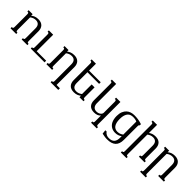

<svg xmlns="http://www.w3.org/2000/svg" viewBox="303 -2197 3886 3886"><g transform="rotate(45 2245.5 -254.0)"><path d="M177.2 -85Q177.2 -69.8 178.7 -60.5Q180.2 -51.3 183.6 -45.9Q187 -40.5 191.7 -38.6Q196.3 -36.6 203.1 -36.6H216.3V0H53.7V-36.6H67.4Q73.7 -36.6 78.6 -38.6Q83.5 -40.5 86.9 -45.9Q90.3 -51.3 91.8 -60.5Q93.3 -69.8 93.3 -85V-433.6Q93.3 -448.7 91.8 -458Q90.3 -467.3 86.9 -472.7Q83.5 -478 78.6 -480Q73.7 -481.9 67.4 -481.9H53.7V-518.6H168.5V-475.1Q183.1 -487.3 199.2 -497.3Q215.3 -507.3 234.1 -514.4Q252.9 -521.5 275.1 -525.4Q297.4 -529.3 323.7 -529.3Q365.7 -529.3 397.9 -517.6Q430.2 -505.9 451.9 -483.4Q473.6 -460.9 484.9 -429Q496.1 -397 496.1 -356V-85Q496.1 -69.8 497.6 -60.5Q499 -51.3 502.4 -45.9Q505.9 -40.5 510.5 -38.6Q515.1 -36.6 522 -36.6H535.2V0H372.6V-36.6H386.2Q392.6 -36.6 397.5 -38.6Q402.3 -40.5 405.8 -45.9Q409.2 -51.3 410.6 -60.5Q412.1 -69.8 412.1 -85V-353Q412.1 -382.3 405.8 -406Q399.4 -429.7 385.7 -446.3Q372.1 -462.9 350.6 -471.9Q329.1 -481 299.3 -481Q232.4 -481 177.2 -436Z M1027.8 0H632.3V-36.6H646Q652.3 -36.6 657.2 -38.6Q662.1 -40.5 665.5 -45.9Q668.9 -51.3 670.4 -60.5Q671.9 -69.8 671.9 -85V-433.6Q671.9 -448.7 670.4 -458Q668.9 -467.3 665.5 -472.7Q662.1 -478 657.2 -480Q652.3 -481.9 646 -481.9H632.3V-518.6H755.9V-46.4H1027.8Z M1204.6 -85Q1204.6 -69.8 1206.1 -60.5Q1207.5 -51.3 1210.9 -45.9Q1214.4 -40.5 1219 -38.6Q1223.6 -36.6 1230.5 -36.6H1243.7V0H1081.1V-36.6H1094.7Q1101.1 -36.6 1106 -38.6Q1110.8 -40.5 1114.3 -45.9Q1117.7 -51.3 1119.1 -60.5Q1120.6 -69.8 1120.6 -85V-433.6Q1120.6 -448.7 1119.1 -458Q1117.7 -467.3 1114.3 -472.7Q1110.8 -478 1106 -480Q1101.1 -481.9 1094.7 -481.9H1081.1V-518.6H1195.8V-475.1Q1210.4 -487.3 1226.6 -497.3Q1242.7 -507.3 1261.5 -514.4Q1280.3 -521.5 1302.5 -525.4Q1324.7 -529.3 1351.1 -529.3Q1393.1 -529.3 1425.3 -517.6Q1457.5 -505.9 1479.2 -483.4Q1501 -460.9 1512.2 -429Q1523.4 -397 1523.4 -356V152.3H1619.1V198.7H1399.9V162.1H1413.6Q1419.9 162.1 1424.8 160.2Q1429.7 158.2 1433.1 152.8Q1436.5 147.5 1438 138.2Q1439.5 128.9 1439.5 113.8V-353Q1439.5 -382.3 1433.1 -406Q1426.8 -429.7 1413.1 -446.3Q1399.4 -462.9 1377.9 -471.9Q1356.4 -481 1326.7 -481Q1259.8 -481 1204.6 -436Z M1699.2 -630.9Q1699.2 -646 1697.8 -655.3Q1696.3 -664.6 1692.9 -669.9Q1689.5 -675.3 1684.6 -677.2Q1679.7 -679.2 1673.3 -679.2H1659.7V-715.8H1783.2V-518.6H2116.7V-472.2H1783.2V-165.5Q1783.2 -136.2 1789.6 -112.5Q1795.9 -88.9 1809.6 -72.3Q1823.2 -55.7 1844.5 -46.6Q1865.7 -37.6 1896 -37.6Q1962.9 -37.6 2018.1 -82.5V-357.4H2102.1V-85Q2102.1 -69.8 2103.5 -60.5Q2105 -51.3 2108.4 -45.9Q2111.8 -40.5 2116.5 -38.6Q2121.1 -36.6 2127.9 -36.6H2141.6V0H2026.9V-43.5Q2012.2 -31.2 1996.1 -21.2Q1980 -11.2 1961.2 -4.2Q1942.4 2.9 1920.2 6.8Q1897.9 10.7 1871.6 10.7Q1829.6 10.7 1797.4 -1Q1765.1 -12.7 1743.4 -35.2Q1721.7 -57.6 1710.4 -89.6Q1699.2 -121.6 1699.2 -162.6Z M2277.8 -630.9Q2277.8 -646 2276.4 -655.3Q2274.9 -664.6 2271.5 -669.9Q2268.1 -675.3 2263.2 -677.2Q2258.3 -679.2 2252 -679.2H2238.3V-715.8H2361.8V-165.5Q2361.8 -138.2 2368.4 -114.7Q2375 -91.3 2388.4 -74.2Q2401.9 -57.1 2423.1 -47.4Q2444.3 -37.6 2473.6 -37.6Q2501.5 -37.6 2524.2 -45.2Q2546.9 -52.7 2563 -65.2Q2579.1 -77.6 2587.9 -93.8Q2596.7 -109.9 2596.7 -127V-433.6Q2596.7 -448.7 2595.2 -458Q2593.8 -467.3 2590.3 -472.7Q2586.9 -478 2582 -480Q2577.1 -481.9 2570.8 -481.9H2557.1V-518.6H2680.7V113.8Q2680.7 128.9 2682.1 138.2Q2683.6 147.5 2687 152.8Q2690.4 158.2 2695.1 160.2Q2699.7 162.1 2706.5 162.1H2720.2V198.7H2557.6V162.1H2570.8Q2577.1 162.1 2582 160.2Q2586.9 158.2 2590.3 152.8Q2593.8 147.5 2595.2 138.2Q2596.7 128.9 2596.7 113.8V-45.4Q2568.8 -15.1 2532.2 -2.2Q2495.6 10.7 2450.2 10.7Q2408.2 10.7 2376 -1Q2343.8 -12.7 2322 -35.2Q2300.3 -57.6 2289.1 -89.6Q2277.8 -121.6 2277.8 -162.6Z M3080.1 -485.8Q3046.9 -485.8 3016.8 -476.1Q2986.8 -466.3 2963.9 -441.2Q2940.9 -416 2927.2 -373Q2913.6 -330.1 2913.6 -264.2Q2913.6 -207 2924.3 -166Q2935.1 -125 2954.3 -98.9Q2973.6 -72.8 3001.2 -60.3Q3028.8 -47.9 3062.5 -47.9Q3086.4 -47.9 3106.7 -52.7Q3127 -57.6 3142.6 -64.7Q3158.2 -71.8 3169.7 -79.6Q3181.2 -87.4 3188.5 -93.3V-464.8Q3179.7 -469.7 3167.5 -473.6Q3155.3 -477.5 3141.1 -480.2Q3127 -482.9 3111.3 -484.4Q3095.7 -485.8 3080.1 -485.8ZM3069.3 -529.3Q3093.3 -529.3 3118.9 -528.1Q3144.5 -526.9 3172.4 -522.9Q3200.2 -519 3230.2 -512.2Q3260.3 -505.4 3292 -494.1V-457.5Q3288.1 -456.5 3284.7 -454.8Q3281.2 -453.1 3278.6 -448.7Q3275.9 -444.3 3274.2 -436.5Q3272.5 -428.7 3272.5 -415.5V-25.4Q3272.5 93.3 3210.9 150.9Q3149.4 208.5 3022.9 208.5Q2981.4 208.5 2946.5 201.9Q2911.6 195.3 2879.4 189.5L2869.6 102.5H2908.7Q2918.5 119.6 2932.4 131.3Q2946.3 143.1 2962.4 150.9Q2978.5 158.7 2996.1 162.1Q3013.7 165.5 3030.8 165.5Q3073.2 165.5 3103 154.5Q3132.8 143.6 3151.9 122.3Q3170.9 101.1 3179.7 69.3Q3188.5 37.6 3188.5 -3.4V-47.9Q3162.6 -26.4 3126 -13.2Q3089.4 0 3043.5 0Q3017.1 0 2990.7 -6.1Q2964.4 -12.2 2940.2 -25.1Q2916 -38.1 2895.3 -58.8Q2874.5 -79.6 2859.4 -108.9Q2844.2 -138.2 2835.4 -176.8Q2826.7 -215.3 2826.7 -264.2Q2826.7 -337.9 2847.9 -388.7Q2869.1 -439.5 2903.6 -470.7Q2938 -502 2981.4 -515.6Q3024.9 -529.3 3069.3 -529.3Z M3532.7 -482.4Q3560.5 -503.9 3595.2 -516.6Q3629.9 -529.3 3679.2 -529.3Q3721.2 -529.3 3753.4 -517.6Q3785.6 -505.9 3807.4 -483.4Q3829.1 -460.9 3840.3 -429Q3851.6 -397 3851.6 -356V-85Q3851.6 -69.8 3853 -60.5Q3854.5 -51.3 3857.9 -45.9Q3861.3 -40.5 3866 -38.6Q3870.6 -36.6 3877.4 -36.6H3890.6V0H3728V-36.6H3741.7Q3748 -36.6 3752.9 -38.6Q3757.8 -40.5 3761.2 -45.9Q3764.6 -51.3 3766.1 -60.5Q3767.6 -69.8 3767.6 -85V-353Q3767.6 -382.3 3761.2 -406Q3754.9 -429.7 3741.2 -446.3Q3727.5 -462.9 3706.1 -471.9Q3684.6 -481 3654.8 -481Q3587.9 -481 3532.7 -436V113.8Q3532.7 128.9 3534.2 138.2Q3535.6 147.5 3539.1 152.8Q3542.5 158.2 3547.1 160.2Q3551.8 162.1 3558.6 162.1H3571.8V198.7H3409.2V162.1H3422.9Q3429.2 162.1 3434.1 160.2Q3439 158.2 3442.4 152.8Q3445.8 147.5 3447.3 138.2Q3448.7 128.9 3448.7 113.8V-630.9Q3448.7 -646 3447.3 -655.3Q3445.8 -664.6 3442.4 -669.9Q3439 -675.3 3434.1 -677.2Q3429.2 -679.2 3422.9 -679.2H3409.2V-715.8H3532.7Z M4084.5 113.8Q4084.5 128.9 4085.9 138.2Q4087.4 147.5 4090.8 152.8Q4094.2 158.2 4098.9 160.2Q4103.5 162.1 4110.4 162.1H4123.5V198.7H3960.9V162.1H3974.6Q3981 162.1 3985.8 160.2Q3990.7 158.2 3994.1 152.8Q3997.6 147.5 3999 138.2Q4000.5 128.9 4000.5 113.8V-433.6Q4000.5 -448.7 3999 -458Q3997.6 -467.3 3994.1 -472.7Q3990.7 -478 3985.8 -480Q3981 -481.9 3974.6 -481.9H3960.9V-518.6H4075.7V-475.1Q4090.3 -487.3 4106.4 -497.3Q4122.6 -507.3 4141.4 -514.4Q4160.2 -521.5 4182.4 -525.4Q4204.6 -529.3 4231 -529.3Q4272.9 -529.3 4305.2 -517.6Q4337.4 -505.9 4359.1 -483.4Q4380.9 -460.9 4392.1 -429Q4403.3 -397 4403.3 -356V-85Q4403.3 -69.8 4404.8 -60.5Q4406.2 -51.3 4409.7 -45.9Q4413.1 -40.5 4417.7 -38.6Q4422.4 -36.6 4429.2 -36.6H4442.4V0H4279.8V-36.6H4293.5Q4299.8 -36.6 4304.7 -38.6Q4309.6 -40.5 4313 -45.9Q4316.4 -51.3 4317.9 -60.5Q4319.3 -69.8 4319.3 -85V-353Q4319.3 -382.3 4313 -406Q4306.6 -429.7 4293 -446.3Q4279.3 -462.9 4257.8 -471.9Q4236.3 -481 4206.5 -481Q4139.6 -481 4084.5 -436Z"/></g></svg>

Font: Arian AMU Serif
Style: Regular
Weight: 400
Designer: Ruben Hakobyan (Tarumian)
Foundry: Ruben Hakobyan (Tarumian)
Version: Version 1.002